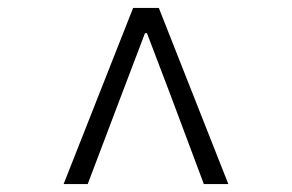

<svg xmlns="http://www.w3.org/2000/svg" viewBox="-20 -801 740 486"><path d="M317 -781 141 -335H202L288 -562L347 -717H352L411 -562L496 -335H558L382 -781Z"/></svg>

Font: Kawkab Mono Light
Style: Regular
Weight: 300
Monospace: yes
Designer: Abdullah Arif
Foundry: Abdullah Arif
Version: Version 1.000;PS 000.500;hotconv 1.0.88;makeotf.lib2.5.64775